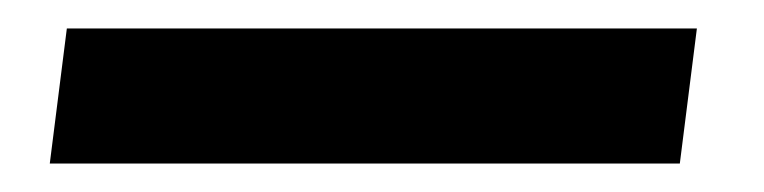

<svg xmlns="http://www.w3.org/2000/svg" viewBox="-20 -20 537 135"><path d="M15 95 27 0H470L458 95Z"/></svg>

Font: Expletus Sans
Style: Italic
Weight: 400
Italic angle: -7°
Designer: Jasper de Waard
Foundry: Designtown
Version: Version 7.500